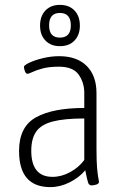

<svg xmlns="http://www.w3.org/2000/svg" viewBox="-20 -759 505 786"><path d="M186 7Q58 7 58 -141Q58 -240 127 -278.5Q196 -317 325 -317V-379Q325 -421 302 -453.5Q279 -486 221 -486Q182 -486 155.5 -479Q129 -472 113.5 -464.5Q98 -457 92 -457Q86 -457 82 -467.5Q78 -478 78 -485Q78 -492 100.5 -502.5Q123 -513 156 -521Q189 -529 222 -529Q295 -529 335 -489Q375 -449 375 -378V-149Q375 -98 377.5 -70.5Q380 -43 382.5 -31Q385 -19 385 -14Q385 -7 374.5 -3.5Q364 0 355 0Q345 0 341 -10.5Q337 -21 329 -62Q304 -32 265 -12.5Q226 7 186 7ZM195 -35Q232 -35 267.5 -54.5Q303 -74 325 -104V-274Q243 -274 195.5 -261.5Q148 -249 128 -220Q108 -191 108 -142Q108 -35 195 -35ZM225 -570Q188 -570 166 -593Q144 -616 144 -654Q144 -693 166 -716Q188 -739 225 -739Q263 -739 285 -716Q307 -693 307 -654Q307 -616 285 -593Q263 -570 225 -570ZM225 -605Q270 -605 270 -655Q270 -706 225 -706Q181 -706 181 -655Q181 -605 225 -605Z"/></svg>

Font: Asap Condensed ExtraLight
Style: Regular
Weight: 200
Width: 3
Designer: Pablo Cosgaya
Foundry: Omnibus-Type
Version: Version 3.001; ttfautohint (v1.8.4.7-5d5b)